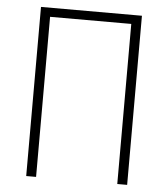

<svg xmlns="http://www.w3.org/2000/svg" viewBox="-52 -757 703 804"><g transform="rotate(5 300.0 -355.5)"><path d="M512.2 0V-710.9H87.9V0H129.4V-672.9H470.7V0Z"/></g></svg>

Font: Roboto Mono ExtraLight
Style: Regular
Weight: 250
Monospace: yes
Designer: Google
Version: Version 3.000